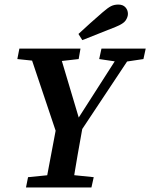

<svg xmlns="http://www.w3.org/2000/svg" viewBox="-20 -822 659 842"><path d="M56 -563 65 -609H333L325 -563L211 -550H180ZM94 0 103 -45 233 -58H264L391 -45L381 0ZM236 -213 103 -609H235L332 -284L314 -289L519 -609H575L312 -213ZM177 0 231 -286H346Q333 -215 320.5 -143Q308 -71 297 0ZM415 -563 425 -609H619L609 -563L522 -550H503ZM324 -673Q350 -697 376.5 -721Q403 -745 430 -768Q453 -788 467 -795Q481 -802 499 -802Q519 -802 530 -790Q541 -778 541 -761Q541 -748 531.5 -733Q522 -718 487 -704Q450 -689 414 -675Q378 -661 341 -646Z"/></svg>

Font: Lisu Bosa Black
Style: Italic
Weight: 900
Italic angle: -19°
Designer: David Morse, Annie Olsen, Victor Gaultney, Frank Grießhammer (Latin)
Foundry: SIL International
Version: Version 2.000